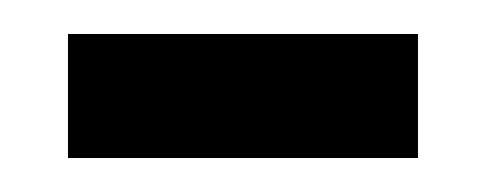

<svg xmlns="http://www.w3.org/2000/svg" viewBox="-20 -329 286 113"><path d="M20 -236V-309H226V-236Z"/></svg>

Font: Noto Serif Hebrew ExtraCondensed
Style: Regular
Weight: 400
Width: 2
Designer: Monotype Design Team
Foundry: Monotype Imaging Inc.
Version: Version 2.004; ttfautohint (v1.8.4.7-5d5b)